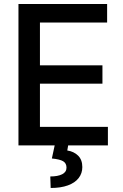

<svg xmlns="http://www.w3.org/2000/svg" viewBox="-20 -727 615 960"><path d="M72.3 -707H515.6V-614.3H179.7V-400.4H492.2V-308.6H179.7V-92.8H519.5V0H320.8L316.4 25.4Q349.1 30.3 370.4 51Q391.6 71.8 391.6 108.4Q391.6 139.6 373.3 163.3Q355 187 319.3 200Q283.7 212.9 233.4 212.9L231.4 155.3Q269 155.3 290.8 144.3Q312.5 133.3 312.5 111.3Q312.5 89.4 295.9 79.3Q279.3 69.3 239.3 65.4L253.4 0H72.3Z"/></svg>

Font: Pretendard GOV Medium
Style: Regular
Weight: 500
Designer: Base glyphs from Inter by Rasmus Andersson; Hangeul glyphs from Noto Sans CJK(Source Han Sans) by Jang Soo-young and Kan
Foundry: Kil Hyung-jin
Version: Version 1.309